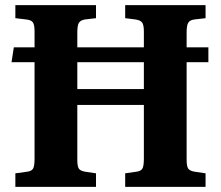

<svg xmlns="http://www.w3.org/2000/svg" viewBox="-20 -730 863 750"><path d="M40 0V-53L84 -59Q103 -61 109 -71Q115 -81 115 -110V-487H25L34 -545H115V-607Q115 -633 108.5 -642.5Q102 -652 82 -654L40 -659V-710H355V-659L312 -654Q294 -651 288 -640.5Q282 -630 282 -603V-545H542V-607Q542 -632 535.5 -641.5Q529 -651 509 -654L469 -659V-710H783V-659L740 -654Q722 -652 715.5 -641.5Q709 -631 709 -603V-545H794V-487H709V-106Q709 -80 715.5 -71Q722 -62 742 -59L783 -53V0H469V-53L511 -59Q530 -61 536 -71Q542 -81 542 -110V-320H282V-106Q282 -79 288.5 -70.5Q295 -62 314 -59L355 -53V0ZM282 -382H542V-487H282Z"/></svg>

Font: Literata 36pt
Style: Bold
Weight: 700
Designer: Latin by Veronika Burian and Jose Scaglione. Greek by Irene Vlachou. Cyrillic by Vera Evstafieva.
Foundry: TypeTogether
Version: Version 3.002